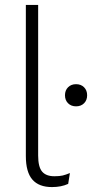

<svg xmlns="http://www.w3.org/2000/svg" viewBox="-20 -750 394 780"><path d="M135 -730V-118Q135 -72 151 -53Q167 -34 201 -34Q222 -34 234.5 -37Q247 -40 264 -47L257 -3Q229 10 191 10Q138 10 111.5 -20.5Q85 -51 85 -116V-730ZM289 -408Q309 -408 321.5 -395.5Q334 -383 334 -363Q334 -343 321.5 -330.5Q309 -318 289 -318Q269 -318 256.5 -330.5Q244 -343 244 -363Q244 -383 256.5 -395.5Q269 -408 289 -408Z"/></svg>

Font: Work Sans Light
Style: Regular
Weight: 300
Designer: Wei Huang
Foundry: Wei Huang
Version: Version 2.012; ttfautohint (v1.8.3)